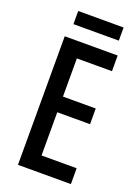

<svg xmlns="http://www.w3.org/2000/svg" viewBox="-161 -932 733 1002"><g transform="rotate(20 206.0 -431.0)"><path d="M366 0H72V-714H366V-627H171V-415H353V-328H171V-88H366ZM345 -862V-789H93V-862Z"/></g></svg>

Font: Noto Sans Tamil ExtraCondensed Medium
Style: Regular
Weight: 500
Width: 2
Designer: Jelle Bosma - Monotype Design Team
Foundry: Monotype Imaging Inc.
Version: Version 2.004; ttfautohint (v1.8.4.7-5d5b)